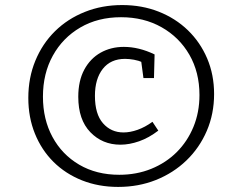

<svg xmlns="http://www.w3.org/2000/svg" viewBox="-20 -727 926 756"><path d="M454.2 -157.3Q383.2 -157.3 335.7 -206.5Q288.2 -255.7 288.2 -345.7Q288.2 -408.7 311.8 -452.7Q335.5 -496.7 376.2 -519.6Q416.9 -542.4 467.6 -542.4Q527 -542.4 588.7 -512.7L586.3 -419.7H544.8L535.8 -486.9L543.2 -480.9Q525.9 -488.6 507.1 -491.9Q488.2 -495.2 472.3 -495.2Q415.7 -495.2 384.7 -455.8Q353.8 -416.3 353.8 -349.7Q353.8 -277.7 385.6 -241.6Q417.3 -205.5 466.3 -205.5Q492.3 -205.5 521.6 -215.8Q550.9 -226.1 580.3 -247.4L603.3 -212.7Q566.3 -184.3 528 -170.8Q489.6 -157.3 454.2 -157.3ZM445.3 9Q367.9 9 302.9 -16.8Q237.9 -42.7 190.7 -89.5Q143.6 -136.3 117.6 -200.5Q91.5 -264.7 91.5 -341.4Q91.5 -420.7 119.1 -487.7Q146.6 -554.7 196.4 -603.9Q246.2 -653 313.9 -680Q381.6 -707.1 460.9 -707.1Q538.9 -707.1 604.9 -681.1Q670.9 -655.1 719.8 -607.9Q768.6 -560.7 795.8 -496.7Q823 -432.7 823 -356.7Q823 -278.7 794.3 -211.8Q765.6 -145 714.1 -95.3Q662.6 -45.7 593.9 -18.3Q525.3 9 445.3 9ZM449.6 -38.8Q517.9 -38.8 575.7 -62.3Q633.5 -85.8 675.8 -127.9Q718.1 -170.1 741.8 -227.6Q765.4 -285 765.4 -353Q765.4 -442.3 725.8 -511.3Q686.1 -580.3 616.3 -619.7Q546.5 -659.2 456.6 -659.2Q365.3 -659.2 296.2 -618.7Q227 -578.3 188.1 -508Q149.1 -437.7 149.1 -346.4Q149.1 -257.1 186.6 -187.8Q224 -118.5 291.8 -78.6Q359.6 -38.8 449.6 -38.8Z"/></svg>

Font: Bitter Thin
Style: Italic
Weight: 100
Italic angle: -9°
Designer: Sol Matas, and Bitter project Authors
Foundry: Sol Matas
Version: Version 2.002